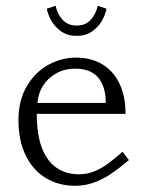

<svg xmlns="http://www.w3.org/2000/svg" viewBox="-20 -618 492 650"><path d="M42.5 -211.5Q42.5 -278.5 71 -326.5Q99.5 -374.5 144.2 -398.8Q189 -423 236.5 -423Q287.5 -423 325.5 -400.8Q363.5 -378.5 384.2 -335.5Q405 -292.5 405 -232.5H104.5Q104.5 -162 122.2 -116.5Q140 -71 172 -49.5Q204 -28 247.5 -28Q275 -28 299 -37.8Q323 -47.5 343.5 -62.5Q364 -77.5 395 -104L416.5 -76Q381.5 -47 355.8 -29.5Q330 -12 299.5 -0.5Q269 11 234 11Q180 11 136.5 -14.5Q93 -40 67.8 -90.2Q42.5 -140.5 42.5 -211.5ZM234 -385.5Q198.5 -385.5 170 -369.5Q141.5 -353.5 125 -326.8Q108.5 -300 107 -269.5H338Q338.5 -322.5 313.5 -354Q288.5 -385.5 234 -385.5ZM239.5 -496.5Q208.5 -496.5 186.8 -512Q165 -527.5 153.2 -549Q141.5 -570.5 138.5 -588.5L168.5 -598.5Q173 -573 190.8 -552.2Q208.5 -531.5 239.5 -531.5Q270.5 -531.5 288.2 -552.2Q306 -573 310.5 -598.5L340.5 -588.5Q337.5 -570.5 325.8 -549Q314 -527.5 292.2 -512Q270.5 -496.5 239.5 -496.5Z"/></svg>

Font: Didactic
Style: Regular
Weight: 400
Designer: Tyler Finck
Foundry: Etcetera Type Co
Version: Version 3.007;FEAKit 1.0